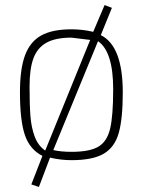

<svg xmlns="http://www.w3.org/2000/svg" viewBox="-20 -625 565 760"><path d="M104 105 148 -8Q98 -33 78.5 -90.5Q59 -148 59 -259Q59 -352 79 -406Q99 -460 143 -484.5Q187 -509 263 -509Q306 -509 349 -499L394 -605L423 -594L379 -486Q466 -443 466 -259Q466 -155 450 -98.5Q434 -42 390.5 -16.5Q347 9 263 9Q221 9 178 -1L134 115ZM337 -467 263 -476Q200 -476 164 -456Q128 -436 112.5 -394.5Q97 -353 97 -283Q97 -210 100.5 -165Q104 -120 117.5 -84Q131 -48 159 -29ZM428 -272Q428 -421 368 -462L191 -31Q221 -24 263 -24Q335 -24 369.5 -44.5Q404 -65 416 -116Q428 -167 428 -272Z"/></svg>

Font: Cairo ExtraLight
Style: Regular
Weight: 250
Designer: Mohamed Gaber, the designers of Titillium
Foundry: Kief Type Foundry
Version: Version 2.009; ttfautohint (v1.5.33-1714) -l 8 -r 50 -G 200 